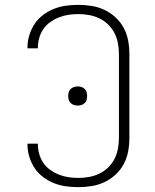

<svg xmlns="http://www.w3.org/2000/svg" viewBox="-20 -763 640 791"><path d="M303 8Q277 8 251.5 4.5Q226 1 202 -8.5Q178 -18 157 -34Q136 -50 122 -71.5Q108 -93 100.5 -118Q93 -143 93 -169Q93 -169 93 -170Q93 -171 93 -171H136Q136 -171 136 -170.5Q136 -170 136 -169Q136 -149 141.5 -129Q147 -109 158.5 -92Q170 -75 187 -63Q204 -51 223 -43.5Q242 -36 262 -33Q282 -30 303 -30Q325 -30 347 -34Q369 -38 389 -47.5Q409 -57 425.5 -73Q442 -89 452 -109Q462 -129 466 -151Q470 -173 470 -195V-540Q470 -562 466 -584Q462 -606 452 -626Q442 -646 425.5 -662Q409 -678 389 -687.5Q369 -697 347 -701Q325 -705 303 -705Q282 -705 262 -702Q242 -699 223 -691.5Q204 -684 187 -672Q170 -660 158.5 -643Q147 -626 141.5 -606Q136 -586 136 -566Q136 -565 136 -564.5Q136 -564 136 -564H93Q93 -564 93 -565Q93 -566 93 -566Q93 -592 100.5 -617Q108 -642 122 -663.5Q136 -685 157 -701Q178 -717 202 -726.5Q226 -736 251.5 -739.5Q277 -743 303 -743Q330 -743 358 -738.5Q386 -734 411 -722Q436 -710 456.5 -691Q477 -672 490 -647.5Q503 -623 508 -595.5Q513 -568 513 -540V-195Q513 -167 508 -139.5Q503 -112 490 -87.5Q477 -63 456.5 -44Q436 -25 411 -13Q386 -1 358 3.5Q330 8 303 8ZM300 -328Q292 -328 284.5 -330.5Q277 -333 271 -338.5Q265 -344 263 -352Q261 -360 261 -368Q261 -375 263 -383Q265 -391 271 -396.5Q277 -402 284.5 -404.5Q292 -407 300 -407Q308 -407 315.5 -404.5Q323 -402 329 -396.5Q335 -391 337 -383Q339 -375 339 -368Q339 -360 337 -352Q335 -344 329 -338.5Q323 -333 315.5 -330.5Q308 -328 300 -328Z"/></svg>

Font: Zed Sans Extralight Extended
Style: Regular
Weight: 200
Width: 7
Designer: Belleve Invis
Foundry: Belleve Invis
Version: Version 1.0.0; ttfautohint (v1.8.4)